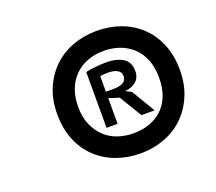

<svg xmlns="http://www.w3.org/2000/svg" viewBox="-101 -834 949 845"><g transform="rotate(-20 373.5 -411.5)"><path d="M136.7 -411.6Q136.7 -479.5 159.9 -533Q183.1 -586.4 222.4 -623.3Q261.7 -660.2 313.7 -679Q365.7 -697.8 424.3 -697.8Q483.9 -697.8 535.9 -679Q587.9 -660.2 627.2 -623.3Q666.5 -586.4 688.7 -533Q710.9 -479.5 710.9 -411.6Q710.9 -343.3 687.7 -289.8Q664.6 -236.3 625.7 -199.5Q586.9 -162.6 534.7 -143.6Q482.4 -124.5 424.3 -124.5Q364.7 -124.5 312.3 -143.6Q259.8 -162.6 220.5 -199.5Q181.2 -236.3 158.9 -289.8Q136.7 -343.3 136.7 -411.6ZM234.4 -411.6Q234.4 -362.8 250 -326.7Q265.6 -290.5 291.5 -266.1Q317.4 -241.7 352.1 -230Q386.7 -218.3 424.3 -218.3Q464.4 -218.3 498.8 -230Q533.2 -241.7 558.8 -265.6Q584.5 -289.6 598.9 -325.7Q613.3 -361.8 613.3 -411.6Q613.3 -459.5 598.4 -495.8Q583.5 -532.2 557.4 -556.4Q531.2 -580.6 496.8 -592.5Q462.4 -604.5 424.3 -604.5Q381.8 -604.5 346.9 -591.1Q312 -577.6 286.9 -552.7Q261.7 -527.8 248 -491.7Q234.4 -455.6 234.4 -411.6ZM320.3 -543Q336.4 -547.4 365.7 -550.3Q395 -553.2 420.4 -553.2Q463.4 -553.2 494.1 -535.2Q524.9 -517.1 524.9 -473.6Q524.9 -442.4 503.9 -425Q482.9 -407.7 452.6 -405.8L480 -391.6L545.4 -281.7H483.9L420.4 -386.7L372.1 -401.9V-281.7H320.3ZM410.2 -507.8Q399.4 -507.8 389.2 -507.3Q378.9 -506.8 372.1 -504.4V-432.1H407.2Q436.5 -432.1 452.6 -441.2Q468.8 -450.2 468.8 -471.7Q468.8 -488.8 453.1 -498.3Q437.5 -507.8 410.2 -507.8Z"/></g></svg>

Font: PT Astra Sans
Style: Bold Italic
Weight: 700
Italic angle: -16°
Designer: A.Korolkova, I. Chaeva
Foundry: ParaType Ltd
Version: Version 1.002W